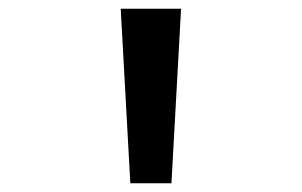

<svg xmlns="http://www.w3.org/2000/svg" viewBox="-20 -868 690 439"><path d="M256 -848H394L372 -449H278Z"/></svg>

Font: Martian Mono SemiCondensed Medium
Style: Regular
Weight: 500
Width: 4
Designer: Roman Shamin
Foundry: Evil Martians
Version: Version 1.000